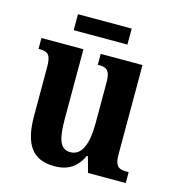

<svg xmlns="http://www.w3.org/2000/svg" viewBox="-104 -771 792 870"><g transform="rotate(15 292.0 -336.5)"><path d="M155 -608H407V-683H155ZM229 10C290 10 332 -14 360 -73H365L385 0H562V-51H554C521 -51 497 -56 497 -115V-536H301V-485H304C338 -485 360 -479 360 -420V-225C360 -131 337 -70 283 -70C233 -70 220 -117 220 -210V-536H23V-485H26C68 -485 82 -473 82 -416V-187C82 -52 127 10 229 10Z"/></g></svg>

Font: Noto Serif Condensed
Style: Bold
Weight: 700
Width: 3
Designer: Monotype Design Team
Foundry: Monotype Imaging Inc.
Version: Version 2.015